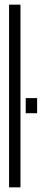

<svg xmlns="http://www.w3.org/2000/svg" viewBox="-20 -805 192 825"><path d="M19 0H68V-785H19ZM90.5 -383.5V-318.5H139.5V-383.5Z"/></svg>

Font: Anybody UltraCondensed Light
Style: Regular
Weight: 300
Width: 1
Version: Version 1.113;gftools[0.9.25]